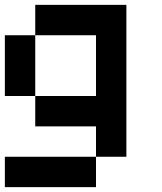

<svg xmlns="http://www.w3.org/2000/svg" viewBox="-20 -645 665 790"><path d="M0 125V0H375V125ZM0 -250V-500H125V-250ZM125 -250H375V-500H125V-625H500V0H375V-125H125Z"/></svg>

Font: Galmuri7 Regular
Style: Regular
Weight: 400
Designer: Lee Minseo (quiple)
Version: Version 2.399;hotconv 1.1.1;makeotfexe 2.6.0 DEVELOPMENT